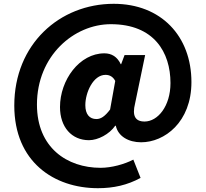

<svg xmlns="http://www.w3.org/2000/svg" viewBox="-20 -789 1081 1008"><path d="M494 199C576 199 648 183 718 145L680 49C634 73 566 92 508 92C332 92 174 -14 174 -240C174 -496 368 -662 562 -662C789 -662 875 -514 875 -353C875 -231 808 -151 739 -151C690 -151 673 -181 689 -245L742 -500H634L616 -452H614C595 -492 565 -509 528 -509C397 -509 295 -369 295 -227C295 -122 356 -53 447 -53C494 -53 554 -84 585 -129H588C600 -73 655 -42 721 -42C843 -42 985 -147 985 -358C985 -599 826 -769 577 -769C293 -769 55 -557 55 -235C55 61 264 199 494 199ZM486 -164C450 -164 428 -189 428 -237C428 -303 469 -396 534 -396C557 -396 574 -385 585 -364L558 -214C530 -177 509 -164 486 -164Z"/></svg>

Font: Noto Sans TC Black
Style: Regular
Weight: 900
Designer: Ryoko NISHIZUKA 西塚涼子 (kana, bopomofo & ideographs); Paul D. Hunt (Latin, Greek & Cyrillic); Sandoll Communications 산돌커뮤니
Foundry: Adobe
Version: Version 2.004;hotconv 1.0.118;makeotfexe 2.5.65603